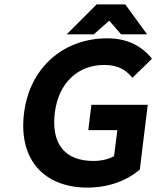

<svg xmlns="http://www.w3.org/2000/svg" viewBox="-20 -840 710 872"><path d="M610 -66 615 -70 651 -364H395L381 -249H513L498 -131C477 -118 441 -109 405 -109C272 -109 212 -189 229 -328C246 -465 335 -545 453 -545C516 -545 549 -523 576 -493L582 -487L670 -573L665 -580C627 -624 567 -666 467 -666C272 -666 115 -537 89 -325C63 -110 185 12 377 12C475 12 557 -21 610 -66ZM530 -684H648L549 -820H419L283 -684H406L476 -746Z"/></svg>

Font: Falling Sky
Style: SeBdObl
Weight: 600
Designer: Paul D. Hunt
Foundry: Adobe Systems Incorporated
Version: Version 1.02